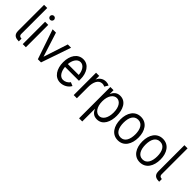

<svg xmlns="http://www.w3.org/2000/svg" viewBox="159 -1841 3181 3181"><g transform="rotate(45 1749.5 -250.5)"><path d="M147 -101.1V-710H73.2V-99.1C73.2 -86.4 74.7 -75.7 76.7 -65.4C89.8 -4.4 136.2 14.2 205.1 14.2V-49.8C175.8 -49.8 153.8 -60.5 148.4 -86.4C147.5 -90.8 147 -95.7 147 -101.1Z M273.9 -650.9C273.9 -647.9 274.4 -644.5 274.9 -641.6C279.3 -621.1 298.3 -605 319.8 -605C344.7 -605 365.7 -626 365.7 -650.9C365.7 -654.3 365.7 -657.2 364.7 -660.2C360.4 -681.2 341.8 -696.8 319.8 -696.8C294.9 -696.8 273.9 -675.8 273.9 -650.9ZM283.2 -523.9V0H356.9V-523.9Z M637.7 0H711.9L892.1 -523.9H814.9L674.8 -95.2L538.1 -523.9H460Z M1045.4 -294.9C1050.8 -377.9 1094.7 -467.8 1172.9 -467.8C1250 -467.8 1294.9 -382.8 1300.3 -294.9ZM1045.4 -229H1371.6C1371.6 -240.2 1371.1 -265.1 1371.1 -275.9C1371.1 -404.3 1304.2 -534.2 1172.9 -534.2C1043 -534.2 967.8 -416 967.8 -262.2C967.8 -108.9 1042.5 14.2 1172.9 14.2C1248.5 14.2 1323.7 -26.9 1357.4 -91.8L1292.5 -118.7C1271.5 -79.1 1218.8 -51.8 1172.9 -51.8C1094.7 -51.8 1052.7 -139.6 1045.4 -229Z M1774.4 -520.5C1752 -532.2 1727.1 -538.1 1700.7 -538.1C1623.5 -538.1 1568.8 -490.2 1551.8 -435.5V-523.9H1477.5V0H1551.8V-263.7C1551.8 -375 1590.3 -471.2 1681.2 -471.2C1701.7 -471.2 1720.2 -465.8 1735.4 -456.5Z M1886.7 -523.9H1812.5V209H1886.7V-89.8C1909.7 -37.1 1946.8 14.2 2031.7 14.2C2169.9 14.2 2225.6 -124 2225.6 -263.2C2225.6 -404.3 2169.4 -538.1 2032.7 -538.1C1948.7 -538.1 1909.7 -486.3 1886.7 -432.6ZM2150.4 -263.2C2150.4 -128.9 2091.3 -51.8 2019 -51.8C1946.8 -51.8 1884.3 -128.9 1884.3 -262.2C1884.3 -396.5 1946.8 -471.7 2019 -471.7C2091.3 -471.7 2150.4 -398.4 2150.4 -263.2Z M2309.1 -262.2C2309.1 -108.9 2382.3 14.2 2522.5 14.2C2663.6 14.2 2735.4 -107.9 2735.4 -262.2C2735.4 -414.6 2661.6 -534.2 2522.5 -534.2C2382.3 -534.2 2309.1 -416 2309.1 -262.2ZM2384.3 -262.2C2384.3 -375 2423.3 -467.8 2522.5 -467.8C2620.6 -467.8 2660.2 -375 2660.2 -262.2C2660.2 -148.4 2620.6 -51.8 2522.5 -51.8C2423.3 -51.8 2384.3 -148.4 2384.3 -262.2Z M2823.7 -262.2C2823.7 -108.9 2897 14.2 3037.1 14.2C3178.2 14.2 3250 -107.9 3250 -262.2C3250 -414.6 3176.3 -534.2 3037.1 -534.2C2897 -534.2 2823.7 -416 2823.7 -262.2ZM2898.9 -262.2C2898.9 -375 2938 -467.8 3037.1 -467.8C3135.3 -467.8 3174.8 -375 3174.8 -262.2C3174.8 -148.4 3135.3 -51.8 3037.1 -51.8C2938 -51.8 2898.9 -148.4 2898.9 -262.2Z M3435.5 -101.1V-710H3361.8V-99.1C3361.8 -86.4 3363.3 -75.7 3365.2 -65.4C3378.4 -4.4 3424.8 14.2 3493.7 14.2V-49.8C3464.4 -49.8 3442.4 -60.5 3437 -86.4C3436 -90.8 3435.5 -95.7 3435.5 -101.1Z"/></g></svg>

Font: Tuffy
Style: Regular
Weight: 500
Designer: Thatcher Ulrich, Karoly Barta and Michael Everson
Version: Version 001.270